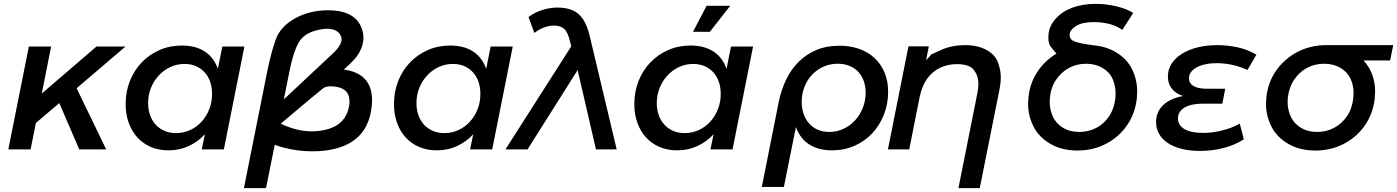

<svg xmlns="http://www.w3.org/2000/svg" viewBox="-20 -771 7213 991"><path d="M244 -531 195.5 -288 478 -531H628L375.5 -315.5L528 0H389L286 -239L165 -136L138 0H23L129 -531Z M849.5 5Q800 5 759.2 -12.2Q718.5 -29.5 689.5 -61Q660.5 -92.5 644.5 -136.5Q628.5 -180.5 628.5 -234Q628.5 -298 650.5 -353.2Q672.5 -408.5 711.5 -449Q750.5 -489.5 803.5 -512.8Q856.5 -536 918.5 -536Q989.5 -536 1036.5 -505.5Q1083.5 -475 1104.5 -416L1127.5 -531H1241.5L1135.5 0H1021.5L1037.5 -78Q1001.5 -39 953.8 -17Q906 5 849.5 5ZM888.5 -84Q927.5 -84 961.5 -99.8Q995.5 -115.5 1020.5 -143Q1045.5 -170.5 1060 -207.2Q1074.5 -244 1074.5 -286Q1074.5 -321 1064.5 -349.5Q1054.5 -378 1035.8 -398.2Q1017 -418.5 991 -429.8Q965 -441 932.5 -441Q893.5 -441 859.2 -425Q825 -409 799.5 -381.5Q774 -354 759.2 -317.2Q744.5 -280.5 744.5 -239Q744.5 -204 755 -175.5Q765.5 -147 784.2 -126.8Q803 -106.5 829.8 -95.2Q856.5 -84 888.5 -84Z M1628.5 9Q1609.5 10 1591 10Q1516 10 1444.5 -9Q1420 -15.5 1398 -23.5L1353 200H1239L1359 -401Q1379 -499 1403 -566.5Q1427 -634 1502.5 -676Q1578 -718 1674.5 -718Q1800 -718 1840 -640.5Q1848 -625.5 1853 -604.2Q1858 -583 1854.5 -557.5Q1851 -532 1836.2 -503.2Q1821.5 -474.5 1789 -444L1755 -412Q1900.5 -392 1900.5 -253Q1900.5 -236 1898 -216.5Q1885 -109 1815 -53Q1748 1 1628.5 9ZM1648 -315.5Q1632.5 -304.5 1429 -132.5Q1455 -120 1479.5 -112Q1535 -93 1589 -93Q1610 -93 1631 -96Q1709 -106 1747.5 -149Q1774 -178 1781.5 -222Q1784 -235.5 1784 -247Q1784 -321 1694.5 -325.5Q1691 -325.5 1687.5 -325.5Q1662 -325.5 1648 -315.5ZM1699 -496Q1718 -513.5 1727.8 -528Q1737.5 -542.5 1741 -554.2Q1744.5 -566 1742.5 -575.5Q1740.5 -585 1735.5 -592.5Q1716 -622.5 1669 -622.5Q1649 -622.5 1624 -617Q1549 -601 1521 -550.5Q1493 -500 1473 -398L1445 -258Z M2234.5 5Q2185 5 2144.2 -12.2Q2103.5 -29.5 2074.5 -61Q2045.5 -92.5 2029.5 -136.5Q2013.5 -180.5 2013.5 -234Q2013.5 -298 2035.5 -353.2Q2057.5 -408.5 2096.5 -449Q2135.5 -489.5 2188.5 -512.8Q2241.5 -536 2303.5 -536Q2374.5 -536 2421.5 -505.5Q2468.5 -475 2489.5 -416L2512.5 -531H2626.5L2520.5 0H2406.5L2422.5 -78Q2386.5 -39 2338.8 -17Q2291 5 2234.5 5ZM2273.5 -84Q2312.5 -84 2346.5 -99.8Q2380.5 -115.5 2405.5 -143Q2430.5 -170.5 2445 -207.2Q2459.5 -244 2459.5 -286Q2459.5 -321 2449.5 -349.5Q2439.5 -378 2420.8 -398.2Q2402 -418.5 2376 -429.8Q2350 -441 2317.5 -441Q2278.5 -441 2244.2 -425Q2210 -409 2184.5 -381.5Q2159 -354 2144.2 -317.2Q2129.5 -280.5 2129.5 -239Q2129.5 -204 2140 -175.5Q2150.5 -147 2169.2 -126.8Q2188 -106.5 2214.8 -95.2Q2241.5 -84 2273.5 -84Z M2928.5 -532 2921 -561Q2911 -604 2892.5 -621.5Q2874 -639 2840 -639Q2814 -639 2787.5 -629Q2761 -619 2738 -601L2708 -683Q2739 -707 2779 -719.5Q2819 -732 2858 -732Q2901 -732 2934 -718.5Q2967 -705 2989.5 -671.5Q3012 -638 3025 -580L3163 0H3056L2961.5 -409.5L2703 0H2589Z M3475 5Q3425.5 5 3384.8 -12.2Q3344 -29.5 3315 -61Q3286 -92.5 3270 -136.5Q3254 -180.5 3254 -234Q3254 -298 3276 -353.2Q3298 -408.5 3337 -449Q3376 -489.5 3429 -512.8Q3482 -536 3544 -536Q3615 -536 3662 -505.5Q3709 -475 3730 -416L3753 -531H3867L3761 0H3647L3663 -78Q3627 -39 3579.2 -17Q3531.5 5 3475 5ZM3514 -84Q3553 -84 3587 -99.8Q3621 -115.5 3646 -143Q3671 -170.5 3685.5 -207.2Q3700 -244 3700 -286Q3700 -321 3690 -349.5Q3680 -378 3661.2 -398.2Q3642.5 -418.5 3616.5 -429.8Q3590.5 -441 3558 -441Q3519 -441 3484.8 -425Q3450.5 -409 3425 -381.5Q3399.5 -354 3384.8 -317.2Q3370 -280.5 3370 -239Q3370 -204 3380.5 -175.5Q3391 -147 3409.8 -126.8Q3428.5 -106.5 3455.2 -95.2Q3482 -84 3514 -84ZM3557 -607 3627 -741H3749L3644 -607Z M4260 -90Q4301 -90 4335.5 -106.8Q4370 -123.5 4395 -151.5Q4420 -179.5 4434 -216Q4448 -252.5 4448 -292Q4448 -325.5 4438.2 -353Q4428.5 -380.5 4410 -400.2Q4391.5 -420 4364.8 -431Q4338 -442 4304 -442Q4263 -442 4228.8 -426.2Q4194.5 -410.5 4169.8 -383.5Q4145 -356.5 4131.5 -320.8Q4118 -285 4118 -245Q4118 -212.5 4127.5 -184.2Q4137 -156 4155 -135Q4173 -114 4199.5 -102Q4226 -90 4260 -90ZM4274 5Q4242 5 4213 -2Q4184 -9 4160 -23.5Q4136 -38 4117.8 -60.8Q4099.5 -83.5 4088 -115L4026 194H3912L3999 -243Q4011.5 -305 4036.8 -358.2Q4062 -411.5 4101 -450.8Q4140 -490 4192.8 -512.5Q4245.5 -535 4313 -535Q4368 -535 4414 -519Q4460 -503 4493.2 -472.2Q4526.5 -441.5 4545.2 -397.5Q4564 -353.5 4564 -297Q4564 -235 4542.5 -180Q4521 -125 4482.8 -83.8Q4444.5 -42.5 4391.2 -18.8Q4338 5 4274 5Z M4962 -538Q5027 -538 5072 -513Q5117 -488 5131.2 -448.5Q5145.5 -409 5145.5 -373Q5145.5 -342 5138 -305L5037 200H4927L5025 -292Q5030 -318 5030 -339Q5030 -379 5007 -409.5Q4984 -440 4919 -440Q4872 -440 4832 -421Q4792 -402 4765.5 -365Q4739 -328 4727 -272L4673 0H4563L4669 -532H4774L4760 -460.5Q4784.5 -485 4784.5 -488Q4784.5 -488 4784 -488Q4783.5 -488 4782.5 -487.8Q4781.5 -487.5 4781.5 -487.5Q4781.5 -487.5 4781.5 -487.5Q4781.5 -487.5 4836.8 -512.8Q4892 -538 4962 -538Z M5541 6Q5460 6 5400.5 -29Q5341 -64 5313.8 -119Q5286.5 -174 5286.5 -234Q5286.5 -249.5 5288 -266Q5296 -346 5339 -407Q5377 -461 5433 -494Q5419 -511 5404 -529Q5391 -545 5391 -577.5Q5391 -586 5392 -595Q5396 -637 5428.5 -674Q5461 -711 5514 -731Q5567 -751 5636 -751Q5689 -751 5742 -738.5Q5795 -726 5829 -704L5773 -617Q5739 -640 5701 -648.5Q5663 -657 5625 -657Q5566 -657 5534.5 -637Q5503 -617 5501 -596Q5501 -593.5 5501 -591Q5501 -570 5517 -561.5Q5533 -553 5560.5 -547.5Q5588 -542 5627 -537Q5689 -531 5737 -503Q5797 -468 5823.2 -413.5Q5849.5 -359 5849.5 -299.5Q5849.5 -283 5848 -266Q5840 -187 5798 -125.5Q5756 -64 5689 -29Q5622 6 5541 6ZM5550 -90Q5599 -90 5639.5 -111.5Q5680 -133 5706 -173Q5732 -213 5737 -266Q5738 -278 5738 -289.5Q5738 -329 5722.5 -364Q5707 -399 5670.5 -420.5Q5634 -442 5586 -442Q5537 -442 5497.5 -420.5Q5458 -399 5431 -359.5Q5404 -320 5399 -266Q5398 -254.5 5398 -244Q5398 -204.5 5414.5 -168.8Q5431 -133 5466.5 -111.5Q5502 -90 5550 -90Z M6174 8Q6121.5 8 6079.5 -2.5Q6037.5 -13 6008 -32.5Q5978.5 -52 5962.8 -79.5Q5947 -107 5947 -141Q5947 -193 5982.8 -227.8Q6018.5 -262.5 6086 -275.5Q6048.5 -287.5 6028.2 -313.5Q6008 -339.5 6008 -376Q6008 -413 6027.5 -442.8Q6047 -472.5 6081 -493.8Q6115 -515 6161.5 -526.5Q6208 -538 6262 -538Q6315.5 -538 6367 -527Q6418.5 -516 6465 -489L6419 -410Q6381.5 -427 6341 -436Q6300.5 -445 6259 -445Q6227 -445 6201 -439.2Q6175 -433.5 6156.2 -423.2Q6137.5 -413 6127.2 -398.8Q6117 -384.5 6117 -367Q6117 -340.5 6140.8 -326.8Q6164.5 -313 6209 -313H6304L6289 -236H6189Q6128.5 -236 6094.2 -215.8Q6060 -195.5 6060 -160Q6060 -124.5 6093.5 -104.8Q6127 -85 6189 -85Q6213.5 -85 6239 -88.2Q6264.5 -91.5 6289.2 -97.8Q6314 -104 6337 -113Q6360 -122 6379 -133L6400 -52Q6354 -22.5 6295.8 -7.2Q6237.5 8 6174 8Z M6769 6Q6688 6 6628.5 -29Q6569 -64 6541.8 -119Q6514.5 -174 6514.5 -234Q6514.5 -249.5 6516 -266Q6524 -346 6567 -407Q6610 -468 6677 -503Q6744 -538 6825 -538H7171L7155 -459H7018Q7033 -442.5 7045 -422.5Q7077.5 -368 7077.5 -298.5Q7077.5 -282.5 7076 -266Q7068 -187 7026 -125.5Q6984 -64 6917 -29Q6850 6 6769 6ZM6778 -90Q6826 -90 6866.5 -111.5Q6907 -133 6933.5 -173Q6960 -213 6965 -266Q6966.5 -279.5 6966.5 -292Q6966.5 -330 6950.8 -364.5Q6935 -399 6899 -420.5Q6863 -442 6814 -442Q6766 -442 6726 -420.5Q6686 -399 6659.5 -359.5Q6633 -320 6627 -266Q6626 -254.5 6626 -244Q6626 -204.5 6642.5 -168.8Q6659 -133 6694.5 -111.5Q6730 -90 6778 -90Z"/></svg>

Font: Argentum Sans
Style: Italic
Weight: 400
Italic angle: -11.3099°
Designer: Julieta Ulanovsky, Owen Earl, Rasmus Andersson, Cristiano Sobral
Foundry: The Argentum Sans Project Authors
Version: Version 3.131; ttfautohint (v1.8.4.7-5d5b-dirty)